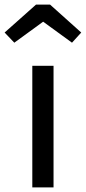

<svg xmlns="http://www.w3.org/2000/svg" viewBox="-47 -812 372 832"><path d="M15 -627 -27 -671 109 -792H170L305 -671L265 -627L140 -718ZM93 0V-527H185V0Z"/></svg>

Font: Feura Sans
Style: Regular
Weight: 400
Designer: Carrois Corporate & Edenspiekermann
Foundry: Carrois Corporate GbR & Edenspiekermann AG
Version: Version 1.001